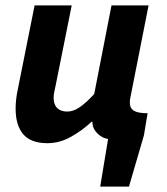

<svg xmlns="http://www.w3.org/2000/svg" viewBox="-20 -516 614 708"><path d="M349.5 172 378.6 -3.6Q357.1 -6.6 339.7 -23.4Q322.3 -40.2 320.7 -61.9Q320.7 -62.9 321 -64.3Q321.2 -65.6 321.4 -66.8H317.4Q283.9 -35.2 241.8 -11.6Q199.8 12 154.9 12Q93.9 12 65.8 -20.9Q37.6 -53.8 37.6 -115.5Q37.6 -132.7 39.6 -150.2Q41.6 -167.6 45.6 -186.1L107.6 -496.1H244.4L185.7 -203.3Q182.5 -188.7 180.1 -177.3Q177.7 -165.8 177.7 -155.8Q177.7 -130.4 190.9 -117.5Q204 -104.6 228.1 -104.6Q250.4 -104.6 274 -120.7Q297.6 -136.7 327.4 -169.4L391.2 -496.1H527.9L460.7 -156Q459.7 -152 459.2 -147.7Q458.7 -143.4 458.7 -138.4Q458.7 -117.1 473.5 -107.8Q488.3 -98.5 524.3 -98.5L510.7 -16.9L455.6 172Z"/></svg>

Font: Source Sans 3
Style: Italic
Weight: 200
Italic angle: -11°
Designer: Paul D. Hunt
Foundry: Adobe
Version: Version 3.046;hotconv 1.0.118;makeotfexe 2.5.65603